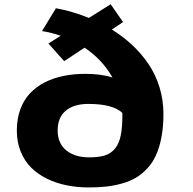

<svg xmlns="http://www.w3.org/2000/svg" viewBox="-20 -852 890 884"><path d="M245.5 -251Q245.5 -192 285 -159.8Q324.5 -127.5 390.5 -127.5Q435 -127.5 463.2 -136.5Q491.5 -145.5 510 -168.5Q528.5 -191.5 536 -228.8Q543.5 -266 543.5 -325Q543.5 -330 543 -332.5Q499.5 -373.5 386.5 -373.5Q320.5 -373.5 283 -342.5Q245.5 -311.5 245.5 -251ZM237.5 -814Q313 -800.5 389.5 -769.5L489.5 -832.5L546.5 -750.5L495 -716Q546.5 -684 588.2 -645.2Q630 -606.5 663 -558.2Q696 -510 714.2 -451Q732.5 -392 732.5 -327Q732.5 -268 723.2 -219.8Q714 -171.5 698 -136.8Q682 -102 657.5 -75.8Q633 -49.5 605 -33.2Q577 -17 541 -7Q505 3 468.8 7Q432.5 11 389 11Q335.5 11 287 1.2Q238.5 -8.5 196.2 -29.2Q154 -50 123.5 -80.2Q93 -110.5 75.2 -154.2Q57.5 -198 57.5 -251Q57.5 -305 73.5 -348.5Q89.5 -392 118 -422.2Q146.5 -452.5 186.2 -472.8Q226 -493 272.8 -502.5Q319.5 -512 373 -512Q447 -512 498 -495Q451.5 -577.5 369.5 -632.5L275.5 -570.5L203 -651.5L259.5 -687.5Q216.5 -702 173.5 -709Z"/></svg>

Font: League Mono Wide ExtraBold
Style: Regular
Weight: 800
Width: 8
Designer: Tyler Finck
Foundry: The League of Moveable Type / Tyler Finck
Version: Version 2.210